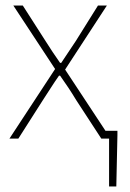

<svg xmlns="http://www.w3.org/2000/svg" viewBox="-20 -498 468 690"><path d="M14 0H46L134 -138C154 -168 172 -198 192 -226H196C216 -198 236 -168 254 -138L344 0H372V172H398L402 -12V-28H359L214 -248L364 -478H332L252 -350C234 -324 218 -298 200 -272H196C178 -298 160 -324 144 -350L62 -478H28L178 -250Z"/></svg>

Font: Source Sans Pro ExtraLight
Style: Regular
Weight: 200
Designer: Paul D. Hunt
Foundry: Adobe Systems Incorporated
Version: Version 3.006;hotconv 1.0.111;makeotfexe 2.5.65597